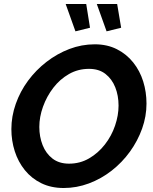

<svg xmlns="http://www.w3.org/2000/svg" viewBox="-20 -937 769 962"><path d="M299 5Q236 5 187 -19Q138 -43 104.5 -84.5Q71 -126 54 -179Q37 -232 37 -290Q37 -354 59 -416.5Q81 -479 120.5 -532.5Q160 -586 213 -627Q266 -668 327.5 -691.5Q389 -715 455 -715Q517 -715 565.5 -690.5Q614 -666 647.5 -624Q681 -582 697.5 -529Q714 -476 714 -418Q714 -354 692 -292.5Q670 -231 631 -177Q592 -123 539.5 -82Q487 -41 425.5 -18Q364 5 299 5ZM326 -117Q381 -117 426.5 -143.5Q472 -170 505.5 -213Q539 -256 556.5 -307.5Q574 -359 574 -408Q574 -458 557.5 -499.5Q541 -541 508.5 -566.5Q476 -592 426 -592Q371 -592 325.5 -566Q280 -540 247 -497Q214 -454 195.5 -402.5Q177 -351 177 -301Q177 -252 193.5 -210Q210 -168 243 -142.5Q276 -117 326 -117ZM465 -917H567L587 -798L514 -780ZM309 -917H412L431 -798L358 -780Z"/></svg>

Font: Raleway Thin
Style: Bold Italic
Weight: 700
Italic angle: -12°
Version: Version 4.026